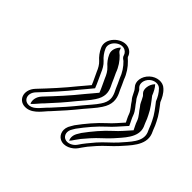

<svg xmlns="http://www.w3.org/2000/svg" viewBox="-108 -604 727 727"><g transform="rotate(45 255.0 -241.0)"><path d="M499.5 -304.2 493.1 -320.3C491.2 -323.7 489.1 -328 486.4 -334.2C475.8 -357.1 458.6 -378.3 444.5 -396.7C438.5 -411.8 429.9 -429.3 415.7 -441.9C398.6 -458.8 367.5 -455.9 346.5 -436.3C324.3 -415.6 320.5 -384.7 336.2 -368.3C349.9 -353.6 349.2 -340 364.4 -323.7C372.6 -309.7 387.5 -295.8 392.4 -281.3C396.9 -268.2 401.7 -261 406.8 -249.8C391.5 -232.9 374.5 -212.2 358.1 -198C328.4 -171.3 299.2 -136.2 276.3 -105L269.8 -94C250.7 -65.4 261.6 -39.2 278.8 -30.2C304.3 -16.9 335.1 -35 348.2 -53.9L355.7 -64.8L368.4 -82.1C373.8 -88 382.7 -98.2 391.6 -109.1C409.7 -129.8 432.9 -148 452.5 -169.9C476.6 -198.1 523.9 -240.6 506.1 -288.9C503.9 -294.4 501.8 -299.4 499.5 -304.2ZM303.6 -322.2C301.5 -327.6 298.9 -333.5 295.7 -340.3L286.5 -360C278.6 -382.7 263.7 -404.6 247.6 -419.9C243.7 -423.7 236.8 -429.4 236.3 -431.3C232.8 -444.3 222 -455.5 206.4 -458.8C168.5 -467 122.4 -421.1 140.4 -383.7C147.2 -368.2 158.2 -353.7 170.7 -342.9C179.6 -334.9 187.7 -320.9 192.8 -307.9C200.3 -290.6 208.8 -275.7 215.2 -258.8C206.1 -247.1 192 -231.9 182.2 -219.7C147.6 -176.6 112 -137.9 74.6 -98.4C41.1 -62.9 59.7 -15.9 103.2 -22.1C137.4 -26.9 159.2 -64.7 175.3 -79.4C203 -109.2 228.7 -138.4 255 -171.2C268.2 -187.5 289.7 -209.9 301.8 -229.1C324 -262 319.4 -287.4 310.3 -308.3ZM491.5 -281.1C505.5 -243.1 468.7 -209.5 441.8 -178.1C424.1 -158.3 400.8 -140 380.6 -116.9C361.6 -93.8 351.7 -83.6 336.1 -60.1C327 -47.1 305.5 -34.8 288.3 -43.8C276.1 -50.1 269.1 -68.5 282.4 -88.4L288.8 -99C311 -129.3 339.4 -163.2 367 -188C385 -203.7 402.5 -225.1 417.3 -241.4L424.9 -249.8L421.1 -258.2C415.6 -270.4 411.2 -276.9 407.2 -288.7C400.7 -307.8 384.9 -321.7 377.6 -334.2C368.2 -344.2 366.4 -353.4 359.5 -365.4C356.1 -373.5 352.3 -375.7 348.5 -379.7C338 -390.8 340.5 -412.4 355.7 -426.7C369.8 -439.8 391.5 -442.2 403.6 -430.2C415.8 -418.1 424.3 -403 430.5 -387.3C445 -368.5 462.2 -347.1 472 -325.8C474.5 -320 476.8 -315.3 478.8 -311.7L485.1 -295.8C487.3 -291.2 489.5 -286.2 491.5 -281.1ZM289.2 -313.8 296 -299.7C304.2 -281 307.8 -262.2 289.3 -234.9C278.5 -217.8 258 -196.3 243.8 -178.7C217.9 -146.5 191.9 -116.9 165.5 -88.5C143.6 -67.9 128.1 -40.3 104.4 -36.9C74 -32.6 61.6 -65.1 84.8 -89.6C122.3 -129.3 158.3 -168.4 193.5 -212.3C204.6 -226.1 220.7 -243.9 232.6 -259.2C225 -279.4 215.3 -297.7 207.3 -316.1C201.8 -329.9 193.5 -345 182.4 -355C170.8 -365 161 -378 154.7 -392.3C142 -418.6 174.5 -449.7 200 -444.1C211 -441.8 219 -433.4 221.3 -424.6C224.3 -413.7 231.8 -411.8 235.6 -408.1C250.8 -393.7 264.6 -372.9 271.9 -351.9L281.4 -331.7C284.6 -324.9 287.1 -319.2 289.2 -313.8ZM459.8 -300.5 453.5 -316.5C451.7 -319.7 449.3 -324.6 446.7 -330.5C436.6 -352.5 419.6 -373.6 405.1 -392.3C399.8 -405.6 392.9 -420.2 382.7 -431C365.7 -414.1 363.1 -385.9 374.2 -374.3C378 -370.2 381.7 -368 384.8 -360.5C392 -348.2 393.6 -339.2 403.1 -328.9C410.6 -316.1 426.4 -301.7 432.3 -284.4C436.8 -271 442.2 -262.7 448.1 -249.8C431.8 -231.9 414 -209.8 394.9 -193.2C366.6 -167.8 338.3 -134 315.3 -102.6L308.8 -91.8C297.8 -75.2 298.1 -60.2 303.5 -49.4C305.3 -51.2 307.8 -54.1 309.4 -56.4L317 -67.4L330.1 -85.4C335.6 -91.4 344.1 -101.1 353.4 -112.4C372.9 -134.8 395.3 -152.2 414.5 -173.4C439.4 -202.5 482.4 -242 466.3 -285.6C464.2 -290.9 462.3 -295.4 459.8 -300.5ZM264 -318.5C261.9 -323.9 259.3 -329.8 256.1 -336.5L246.8 -356.5C239 -378.8 225 -399.2 210 -413.4C206 -417.3 198.4 -420.8 196.3 -428.6C195.5 -431.6 194.3 -434.4 192.6 -437C180 -424.8 171.8 -404.5 180 -387.5C186.5 -372.7 196.6 -359.4 207.9 -349.8C219.6 -339.2 226.7 -325.9 232.5 -311.4C240.2 -293.8 249.2 -277.5 256.1 -258.9C245.7 -245.5 230.9 -229.4 220.6 -216.6C185.7 -173 149.8 -134.1 112.3 -94.5C97 -78.2 94.5 -57.4 101.4 -44.4C114.7 -56 125.6 -72.1 137.8 -83.6C165.2 -113 190.6 -141.9 216.7 -174.4C230.5 -191.3 251.3 -213.2 262.8 -231.4C283.6 -262.1 279.5 -284.4 270.7 -304.5Z"/></g></svg>

Font: HoneyBee
Style: BlurIt
Weight: 700
Foundry: Cannot Into Space Fonts
Version: Version 0.89